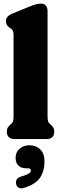

<svg xmlns="http://www.w3.org/2000/svg" viewBox="-20 -775 328 1070"><path d="M245 -713.5V-133Q245 -108.5 247.8 -99.8Q250.5 -91 256 -86.5L261 -82Q271.5 -73.5 277 -64.2Q282.5 -55 282.5 -40.5Q282.5 -21.5 271.2 -10.8Q260 0 241 0H59.5Q40.5 0 29.2 -10.8Q18 -21.5 18 -40.5Q18 -55 23.5 -64.2Q29 -73.5 39.5 -82L44.5 -86.5Q50 -91 52.8 -99.8Q55.5 -108.5 55.5 -133V-575.5Q55.5 -595 51.8 -603Q48 -611 39.5 -616.5L35 -619.5Q13 -634 13 -656Q13 -670.5 21.5 -681Q30 -691.5 51.5 -700.5L141 -737Q166.5 -747.5 181 -751.2Q195.5 -755 208 -755Q226.5 -755 235.8 -743.5Q245 -732 245 -713.5ZM127.5 163Q97 163 82 147.2Q67 131.5 67 104Q67 73 89.2 53.8Q111.5 34.5 143.5 34.5Q180.5 34.5 204.2 57.5Q228 80.5 228 124Q228 178 203 215.5Q178 253 112 272.5Q94 277.5 83 270.5Q72 263.5 69.5 249.5Q67 236.5 73 225.5Q79 214.5 96 209.5Q133 198 142.5 190.8Q152 183.5 152 175Q152 163 136.5 163Z"/></svg>

Font: Fraunces 144pt SuperSoft Black
Style: Regular
Weight: 900
Version: Version 1.000;[b76b70a41]